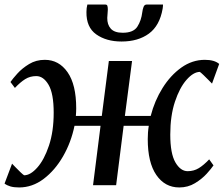

<svg xmlns="http://www.w3.org/2000/svg" viewBox="-30 -814 984 844"><path d="M632.5 -304.5Q649.5 -371 684.5 -427Q719.5 -483 767.2 -517Q815 -551 870.5 -551Q912.5 -551 933.5 -533L902 -446.5Q897.5 -451 886.8 -462Q876 -473 864.8 -483.8Q853.5 -494.5 848.5 -498Q820 -497.5 789.8 -463Q759.5 -428.5 739 -366.8Q718.5 -305 718.5 -222.5Q718.5 -139 741 -100.2Q763.5 -61.5 795 -61.5Q822 -61.5 843.8 -74.8Q865.5 -88 889.5 -113.5L908.5 -87Q899.5 -73.5 878.8 -50.5Q858 -27.5 827.2 -8.8Q796.5 10 758 10Q695 10 657.2 -44.8Q619.5 -99.5 619.5 -202.5Q619.5 -216 620.5 -230.8Q621.5 -245.5 624 -261H513.5L480.5 0H379L412 -261H297.5Q282.5 -188 247 -126.5Q211.5 -65 161.8 -27.5Q112 10 54 10Q31 10 15.8 5.5Q0.5 1 -10 -7L23 -94.5Q27 -90.5 37.8 -79.2Q48.5 -68 59.8 -57.2Q71 -46.5 76 -43.5Q104 -43.5 134.2 -77.8Q164.5 -112 185.2 -174Q206 -236 206 -318.5Q206 -403 183.5 -441.2Q161 -479.5 129.5 -479.5Q102 -479.5 80.5 -466Q59 -452.5 35.5 -427.5L16 -453.5Q25.5 -467.5 46.5 -490.8Q67.5 -514 98 -532.5Q128.5 -551 167 -551Q229 -551 267 -496.5Q305 -442 305 -338Q305 -322.5 303.5 -304.5H417.5L448.5 -546H550.5L519 -304.5ZM433 -794Q440.5 -794 442.2 -787.8Q444 -781.5 444 -772Q444 -763.5 442.8 -753.5Q441.5 -743.5 441.5 -735.5Q441 -706 457 -688Q473 -670 509.5 -670Q556.5 -670 573.8 -696.8Q591 -723.5 595.5 -760.5Q597 -773 601 -783.5Q605 -794 614.5 -794H686.5Q686.5 -790 686.2 -786Q686 -782 685 -776Q672 -701 624.5 -666.2Q577 -631.5 504.5 -631.5Q437.5 -631.5 393.2 -662.8Q349 -694 350 -761.5Q350 -779 354 -794Z"/></svg>

Font: Merriweather Text Regular
Style: Italic
Weight: 400
Italic angle: -7.8°
Designer: Eben Sorkin
Foundry: Eben Sorkin
Version: Version 2.100; ttfautohint (v1.7.19-72a1) -l 8 -r 50 -G 200 